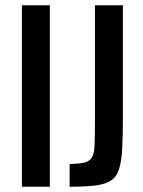

<svg xmlns="http://www.w3.org/2000/svg" viewBox="-20 -708 544 728"><path d="M63 0V-688H169V0ZM244 0V-86Q281 -87 300 -91.5Q319 -96 328 -110.5Q337 -125 338.5 -156Q340 -187 340 -240V-688H446V-277Q446 -198 443.5 -147.5Q441 -97 431.5 -67Q422 -37 400 -23Q378 -9 340.5 -4.5Q303 0 244 0Z"/></svg>

Font: Saira Condensed SemiBold
Style: Regular
Weight: 600
Width: 3
Designer: Hector Gatti with collaboration of the Omnibus-Type team
Foundry: Omnibus-Type
Version: Version 1.100